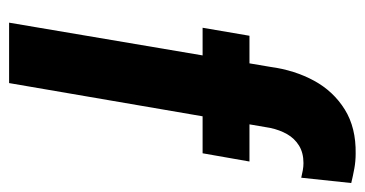

<svg xmlns="http://www.w3.org/2000/svg" viewBox="-210 -592 802 422"><g transform="rotate(90 191.0 -381.0)"><path d="M162.6 0H29.8L127 -574.2Q134.3 -627.9 157.5 -670.4Q180.7 -712.9 220.7 -737.8Q260.7 -762.7 317.9 -761.7Q334.5 -761.7 350.3 -758.8Q366.2 -755.9 382.3 -752L370.6 -642.1Q362.8 -644 354.5 -645.5Q346.2 -647 338.4 -647Q315.9 -647 300 -637.2Q284.2 -627.4 274.9 -611.1Q265.6 -594.7 261.2 -574.2ZM335 -528.3 316.9 -425.3H41L58.6 -528.3Z"/></g></svg>

Font: Roboto Condensed
Style: Bold Italic
Weight: 700
Italic angle: -12°
Designer: Christian Robertson
Foundry: Google
Version: Version 3.0